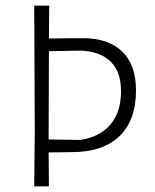

<svg xmlns="http://www.w3.org/2000/svg" viewBox="-20 -659 547 679"><path d="M461 -339Q461 -234 402.5 -177.5Q344 -121 234 -121L152 -120L153 0H101L103 -194L101 -639H154L153 -523L272 -524Q364 -524 412.5 -476.5Q461 -429 461 -339ZM408 -337Q408 -405 371.5 -441Q335 -477 266 -480L153 -478L152 -197V-166L264 -164Q334 -175 371 -219Q408 -263 408 -337Z"/></svg>

Font: t
Style: Regular
Weight: 300
Designer: Juan Pablo del Peral
Foundry: Huerta Tipografica
Version: Version 2.004; ttfautohint (v1.8.1)